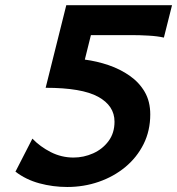

<svg xmlns="http://www.w3.org/2000/svg" viewBox="-20 -726 699 758"><path d="M160.2 -379.4 241.7 -705.6H659.2L627 -577.6Q601.1 -583.5 565.9 -585.4Q530.8 -587.4 500 -587.4H338.9L314.9 -490.7Q362.8 -484.4 408.7 -468.8Q454.6 -453.1 491.9 -427Q529.3 -400.9 551.3 -363.3Q573.2 -325.7 573.2 -274.4Q573.2 -210 546.9 -157.2Q520.5 -104.5 474.9 -66.7Q429.2 -28.8 370.1 -8.3Q311 12.2 245.6 12.2Q189 12.2 135.7 -2.2Q82.5 -16.6 41 -48.3L107.9 -178.7Q138.2 -147 180.4 -125.5Q222.7 -104 270 -104Q310.5 -104 347.7 -120.6Q384.8 -137.2 408.4 -168.9Q432.1 -200.7 432.1 -245.6Q432.1 -308.6 367.4 -344Q302.7 -379.4 160.2 -379.4Z"/></svg>

Font: Andika
Style: Bold Italic
Weight: 700
Italic angle: -14°
Designer: Victor Gaultney, Annie Olsen, Julie Remington, Don Collingsworth, Eric Hays, Becca Hirsbrunner
Foundry: SIL International
Version: Version 6.101